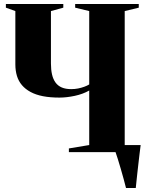

<svg xmlns="http://www.w3.org/2000/svg" viewBox="-20 -763 728 963"><path d="M612 180Q607.5 161.5 600.5 136Q593.5 110.5 585.8 84Q578 57.5 570.8 34.2Q563.5 11 558.5 -3L541.5 -35.5H685.5Q683 -16 680.2 6.5Q677.5 29 674.8 52.8Q672 76.5 669.5 99.5Q667 122.5 664.8 143Q662.5 163.5 661 180ZM427.5 -309Q396 -291 354.8 -282.2Q313.5 -273.5 278.5 -273.5Q231.5 -273.5 195.5 -280.5Q159.5 -287.5 133.2 -301.8Q107 -316 90 -336Q73 -356 65 -382.2Q57 -408.5 57 -440V-707.5L9.5 -724.5V-743H297.5V-724.5L235.5 -707.5V-444.5Q235.5 -413.5 241 -389.5Q246.5 -365.5 258.5 -349Q270.5 -332.5 290 -324.2Q309.5 -316 337 -316Q355 -316 371.5 -319.2Q388 -322.5 402.5 -327.8Q417 -333 427.5 -339.5V-707.5L357 -724.5V-743H676V-724.5L605.5 -707.5V-35.5L676 -18.5V0H325.5V-18.5L427.5 -35.5Z"/></svg>

Font: Merriweather 144pt ExtraBold
Style: Regular
Weight: 800
Version: Version 2.100